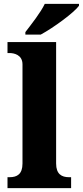

<svg xmlns="http://www.w3.org/2000/svg" viewBox="-20 -979 431 999"><path d="M112 -812V-799H192C259 -835 366 -914 391 -949V-959H213C192 -914 141 -850 112 -812ZM19 0H350V-57H339C301 -57 272 -73 272 -128V-760H19V-703H30C51 -703 97 -695 97 -644V-128C97 -73 69 -57 30 -57H19Z"/></svg>

Font: Noto Serif Myanmar ExtraBold
Style: Regular
Weight: 800
Designer: Ben Mitchell and the Monotype Design Team
Foundry: Monotype Imaging Inc.
Version: Version 2.106